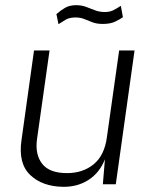

<svg xmlns="http://www.w3.org/2000/svg" viewBox="-20 -712 588 742"><path d="M224.5 10Q144 9 97 -35.5Q50 -80 63 -170L111.5 -517H171.5L123 -174Q115 -115 143 -79Q171 -43 239 -43Q300 -43 341.8 -77Q383.5 -111 393 -181L440.5 -517H500L427.5 0H377.5L385.5 -96.5Q365 -44.5 322.5 -17Q280 10.5 224.5 10ZM206 -618.5 198 -657.5Q215 -672.5 232.2 -682.2Q249.5 -692 274 -692Q295 -692 312.5 -685.5Q330 -679 347.2 -672.2Q364.5 -665.5 385 -665.5Q404 -665.5 418 -672.5Q432 -679.5 447 -689.5L455 -645.5Q443 -637 424.5 -628.2Q406 -619.5 377.5 -619.5Q354 -619.5 337.5 -625.8Q321 -632 306.2 -638.2Q291.5 -644.5 271.5 -644.5Q248.5 -644.5 234 -636Q219.5 -627.5 206 -618.5Z"/></svg>

Font: Public Sans ExtraLight
Style: Italic
Weight: 200
Italic angle: -8°
Designer: The Public Sans project authors (U.S. Web Design System). Libre Franklin designed by Pablo Impallari and Rodrigo Fuenzal
Version: Version 1.007; ttfautohint (v1.8.1) -l 8 -r 50 -G 200 -x 14 